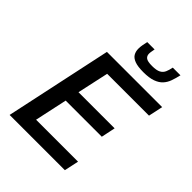

<svg xmlns="http://www.w3.org/2000/svg" viewBox="-250 -1034 1165 1165"><g transform="rotate(45 332.0 -451.5)"><path d="M43 0 190 -688H664L644 -595H285L241 -393H551L532 -302H222L177 -93H537L517 0ZM433 -757Q385 -757 358.5 -767Q332 -777 321.5 -795Q311 -813 311 -837Q311 -853 314 -869Q317 -885 321 -903H384Q382 -891 380 -880.5Q378 -870 378 -861Q378 -842 391.5 -831.5Q405 -821 444 -821Q482 -821 500.5 -831Q519 -841 527 -859Q535 -877 540 -903H606Q599 -872 589.5 -845Q580 -818 562 -798.5Q544 -779 513 -768Q482 -757 433 -757Z"/></g></svg>

Font: Saira Thin Medium
Style: Italic
Weight: 500
Italic angle: -12°
Version: Version 1.101